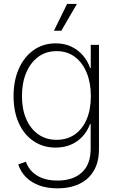

<svg xmlns="http://www.w3.org/2000/svg" viewBox="-20 -770 619 1003"><path d="M280.3 213.9Q226.6 213.9 185.1 198.7Q143.6 183.6 115.7 155.5Q87.9 127.4 75.2 88.9L115.2 74.7Q125.5 104.5 147.5 126.7Q169.4 148.9 202.6 161.1Q235.8 173.3 280.3 173.3Q361.3 173.3 407.5 131.1Q453.6 88.9 453.6 7.3V-122.1H450.2Q437.5 -85.9 412.1 -58.1Q386.7 -30.3 351.1 -14.6Q315.4 1 270.5 1Q206.1 1 156.2 -32.2Q106.4 -65.4 78.6 -126Q50.8 -186.5 50.8 -267.6Q50.8 -349.1 78.6 -411.4Q106.4 -473.6 156 -508.5Q205.6 -543.5 271 -543.5Q316.9 -543.5 352.8 -526.4Q388.7 -509.3 413.6 -480Q438.5 -450.7 450.7 -414.6H454.1V-535.6H497.1V8.3Q497.1 76.2 470 122.1Q442.9 168 394 190.9Q345.2 213.9 280.3 213.9ZM275.4 -39.6Q330.1 -39.6 370.4 -67.4Q410.6 -95.2 432.6 -146.5Q454.6 -197.8 454.6 -268.1Q454.6 -336.9 432.9 -389.9Q411.1 -442.9 371.1 -472.9Q331.1 -502.9 275.4 -502.9Q220.2 -502.9 179.7 -472.9Q139.2 -442.9 116.9 -389.9Q94.7 -336.9 94.7 -268.1Q94.7 -199.2 117.2 -147.9Q139.6 -96.7 180.2 -68.1Q220.7 -39.6 275.4 -39.6ZM261.7 -609.4 330.6 -749.5H381.8L300.3 -609.4Z"/></svg>

Font: Inter 20pt ExtraLight
Style: Regular
Weight: 250
Version: Version 4.001;git-66647c0bb